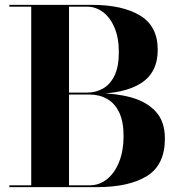

<svg xmlns="http://www.w3.org/2000/svg" viewBox="-20 -770 741 790"><path d="M18.5 0V-7.5H348.5Q389 -7.5 420.8 -33.2Q452.5 -59 470.5 -104.8Q488.5 -150.5 488.5 -210Q488.5 -269.5 470.5 -307.2Q452.5 -345 420.8 -363Q389 -381 348.5 -381H238.5V-386.5H379Q457 -386.5 520.2 -369Q583.5 -351.5 621 -310.8Q658.5 -270 658.5 -200Q658.5 -91.5 584.8 -45.8Q511 0 379 0ZM108.5 -3.5V-746.5H264V-3.5ZM238.5 -383.5V-389H338.5Q374 -389 403.8 -405.8Q433.5 -422.5 451.2 -459Q469 -495.5 469 -555Q469 -614.5 451.2 -656.2Q433.5 -698 403.8 -720.2Q374 -742.5 338.5 -742.5H18.5V-750H359Q483.5 -750 556.2 -706.2Q629 -662.5 629 -565Q629 -471.5 560 -427.5Q491 -383.5 359 -383.5Z"/></svg>

Font: Bodoni Moda 28pt
Style: Bold
Weight: 700
Designer: Owen Earl
Foundry: indestructible type
Version: Version 2.005